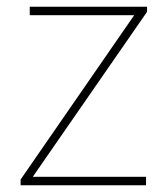

<svg xmlns="http://www.w3.org/2000/svg" viewBox="-20 -548 496 568"><path d="M412 0H41V-17L377 -503H68V-528H415V-513L77 -25H412Z"/></svg>

Font: Noto Sans UI Thin
Style: Regular
Weight: 250
Designer: Monotype Design Team
Foundry: Monotype Imaging Inc.
Version: Version 1.901